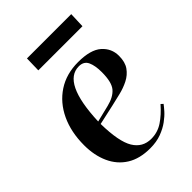

<svg xmlns="http://www.w3.org/2000/svg" viewBox="-213 -818 932 932"><g transform="rotate(-45 253.0 -352.0)"><path d="M308 -530Q393 -530 431.5 -496Q470 -462 470 -411Q470 -368 451.5 -342Q433 -316 403.5 -301Q374 -286 340.5 -278Q307 -270 277 -263L173 -240Q175 -117 206 -66Q237 -15 296 -15Q340 -15 376 -39Q412 -63 447 -103L458 -93Q450 -82 434.5 -64.5Q419 -47 394.5 -29Q370 -11 336.5 1.5Q303 14 260 14Q188 14 140 -16Q92 -46 67.5 -100Q43 -154 43 -224Q43 -314 75.5 -383Q108 -452 167.5 -491Q227 -530 308 -530ZM355 -414Q355 -459 342.5 -486Q330 -513 296 -513Q183 -513 173 -257L259 -278Q308 -290 331.5 -317.5Q355 -345 355 -414ZM145 -718H449L446 -638H143Z"/></g></svg>

Font: Literata 72pt SemiBold
Style: Italic
Weight: 600
Italic angle: -2°
Designer: Latin by Veronika Burian and Jose Scaglione. Greek by Irene Vlachou. Cyrillic by Vera Evstafieva
Foundry: TypeTogether
Version: Version 3.002